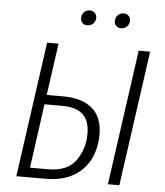

<svg xmlns="http://www.w3.org/2000/svg" viewBox="-58 -917 834 969"><g transform="rotate(5 359.0 -433.0)"><path d="M461 -245Q461 -182 436 -126.5Q411 -71 354 -35.5Q297 0 207 0H61L157 -685H215L178 -422H262Q358 -422 409.5 -377.5Q461 -333 461 -245ZM621 -685H679L583 0H525ZM400 -244Q400 -312 365 -343Q330 -374 262 -374H171L126 -49H218Q315 -49 357.5 -108Q400 -167 400 -244ZM317 -823Q317 -842 329 -854Q341 -866 358 -866Q373 -866 383 -856.5Q393 -847 393 -832Q393 -814 381 -802Q369 -790 351 -790Q335 -790 326 -799.5Q317 -809 317 -823ZM488 -823Q488 -842 500 -854Q512 -866 530 -866Q545 -866 554.5 -856Q564 -846 564 -832Q564 -814 552 -802Q540 -790 522 -790Q507 -790 497.5 -799.5Q488 -809 488 -823Z"/></g></svg>

Font: Fira Sans Condensed Light
Style: Italic
Weight: 300
Width: 3
Italic angle: -8°
Designer: Carrois Corporate & Edenspiekermann AG
Foundry: Carrois Corporate GbR & Edenspiekermann AG
Version: Version 4.203